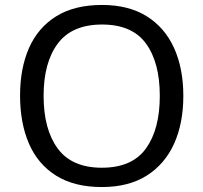

<svg xmlns="http://www.w3.org/2000/svg" viewBox="-20 -745 821 775"><path d="M720 -358Q720 -247 682.5 -164.5Q645 -82 572 -36Q499 10 391 10Q280 10 206.5 -36Q133 -82 97 -165Q61 -248 61 -359Q61 -469 97 -551Q133 -633 206.5 -679Q280 -725 392 -725Q499 -725 572 -679.5Q645 -634 682.5 -551.5Q720 -469 720 -358ZM156 -358Q156 -223 213 -145.5Q270 -68 391 -68Q513 -68 569 -145.5Q625 -223 625 -358Q625 -493 569 -569.5Q513 -646 392 -646Q271 -646 213.5 -569.5Q156 -493 156 -358Z"/></svg>

Font: Noto Sans Linear A
Style: Regular
Weight: 400
Designer: Monotype Design Team
Foundry: Monotype Imaging Inc.
Version: Version 2.002; ttfautohint (v1.8.4.7-5d5b)